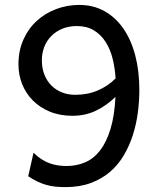

<svg xmlns="http://www.w3.org/2000/svg" viewBox="-20 -745 626 777"><path d="M54.7 -484.4Q54.7 -540 74.7 -584.7Q94.7 -629.4 128.7 -660.4Q162.6 -691.4 207.3 -708.3Q252 -725.1 300.8 -725.1Q357.4 -725.1 402.6 -700Q447.8 -674.8 479.2 -629.4Q510.7 -584 527.3 -520.8Q543.9 -457.5 543.9 -380.9Q543.9 -335.9 537.8 -289.3Q531.7 -242.7 517.8 -199Q503.9 -155.3 481.2 -116.7Q458.5 -78.1 425.3 -49.6Q392.1 -21 347.4 -4.4Q302.7 12.2 244.6 12.2Q223.1 12.2 204.1 10.3Q185.1 8.3 167 3.2Q148.9 -2 131.1 -10.5Q113.3 -19 94.2 -31.7L115.7 -127Q131.3 -111.3 147.7 -100.8Q164.1 -90.3 180.9 -84.2Q197.8 -78.1 214.8 -75.7Q231.9 -73.2 249.5 -73.2Q290 -73.2 324.7 -88.1Q359.4 -103 385.3 -136.5Q411.1 -169.9 427.2 -223.1Q443.4 -276.4 447.3 -353Q411.6 -317.9 368.4 -297.1Q325.2 -276.4 272.9 -276.4Q222.2 -276.4 181.6 -293.2Q141.1 -310.1 112.8 -338.6Q84.5 -367.2 69.6 -404.8Q54.7 -442.4 54.7 -484.4ZM291 -639.6Q258.8 -639.6 232.7 -628.9Q206.5 -618.2 188 -599.6Q169.4 -581.1 159.4 -555.7Q149.4 -530.3 149.4 -501Q149.4 -468.8 159.7 -442.9Q169.9 -417 188 -398.9Q206.1 -380.9 230.7 -371.1Q255.4 -361.3 284.7 -361.3Q335 -361.3 376.2 -379.2Q417.5 -397 447.8 -427.7Q445.3 -469.2 435.8 -507.6Q426.3 -545.9 407.5 -575.2Q388.7 -604.5 360.1 -622.1Q331.5 -639.6 291 -639.6Z"/></svg>

Font: Andika DR AuSIL
Style: Regular
Weight: 400
Designer: Annie Olsen & Victor Gaultney
Foundry: SIL International
Version: Version 0.003